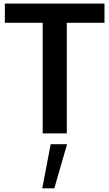

<svg xmlns="http://www.w3.org/2000/svg" viewBox="-20 -735 602 1058"><path d="M212.9 302.7 259.3 59.6H349.6L279.3 302.7ZM215.3 0V-609.4H6.8V-715.3H555.7V-609.4H348.1V0Z"/></svg>

Font: Oxygen
Style: Bold
Weight: 700
Designer: vernon adams
Foundry: Vernon Adams
Version: Version 0.2.3 webfont; ttfautohint (v0.93.3-1d66) -l 8 -r 50